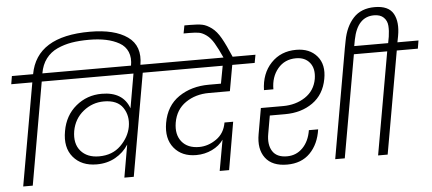

<svg xmlns="http://www.w3.org/2000/svg" viewBox="-60 -1129 2877 1280"><g transform="rotate(-5 1378.5 -489.0)"><path d="M231 -686 111 0H47L168 -686H27L36 -740H178Q223 -989 579 -989Q744 -989 831 -927Q918 -865 896 -739L893 -723H831L833 -738Q843 -792 826.5 -831.5Q810 -871 771 -893Q732 -915 682 -925.5Q632 -936 569 -936Q504 -936 453 -927.5Q402 -919 356 -898Q310 -877 280 -837.5Q250 -798 240 -740H381L372 -686Z M569 -156Q658 -156 714 -211Q770 -266 783 -335Q796 -408 759 -463Q722 -518 632 -518Q555 -518 494 -469Q433 -420 418 -339Q404 -255 446.5 -205.5Q489 -156 569 -156ZM1047 -686H907L787 0H724L762 -218Q729 -166 674 -135Q619 -104 549 -104Q447 -104 392 -169.5Q337 -235 357 -344Q375 -447 449 -508.5Q523 -570 622 -570Q764 -570 805 -457L845 -686H313L323 -740H1057Z M990 -686 1000 -740H1666L1656 -686H1506L1475 -513H1335Q1245 -513 1178.5 -467.5Q1112 -422 1097 -335Q1084 -256 1123 -208Q1162 -160 1239 -160Q1299 -160 1354 -198Q1409 -236 1421 -308H1479L1424 11H1361L1398 -195Q1370 -155 1321 -131.5Q1272 -108 1215 -108Q1119 -108 1067 -171.5Q1015 -235 1033 -339Q1053 -453 1137.5 -510.5Q1222 -568 1339 -568H1420L1442 -686Z M1454 -736Q1424 -802 1402 -839Q1380 -876 1354 -895Q1328 -914 1305 -918.5Q1282 -923 1240 -923H1201L1211 -976H1249Q1302 -976 1331 -970Q1360 -964 1392.5 -940Q1425 -916 1452 -868.5Q1479 -821 1515 -736Z M1813 8Q1713 8 1668 -52Q1623 -112 1641 -212L1671 -383H1819Q1905 -383 1968.5 -425Q2032 -467 2046 -545Q2057 -613 2025 -653Q1993 -693 1933 -693Q1857 -693 1811 -638Q1765 -583 1765 -500H1702Q1705 -611 1770.5 -680Q1836 -749 1939 -749Q2029 -749 2078 -691.5Q2127 -634 2109 -539Q2090 -436 2013.5 -382Q1937 -328 1829 -328H1726L1705 -208Q1692 -136 1720 -91.5Q1748 -47 1817 -47Q1879 -47 1922 -90.5Q1965 -134 1977 -208H2039Q2025 -110 1967 -51Q1909 8 1813 8ZM2135 0 2265 -740H2470L2460 -686H2320L2199 0Z M2262 -724 2273 -781Q2290 -874 2342 -930.5Q2394 -987 2485 -987Q2578 -987 2609.5 -930.5Q2641 -874 2624 -781L2616 -740H2757L2748 -686H2607L2486 0H2422L2543 -686H2402L2411 -740H2554L2562 -783Q2568 -822 2565.5 -855.5Q2563 -889 2540.5 -911Q2518 -933 2476 -933Q2365 -933 2335 -783L2324 -724Z"/></g></svg>

Font: Poppins Light
Style: Italic
Weight: 300
Italic angle: -10°
Designer: Ninad Kale (Devanagari), Jonny Pinhorn (Latin)
Foundry: Indian Type Foundry
Version: Version 3.200;PS 1.000;hotconv 16.6.54;makeotf.lib2.5.65590